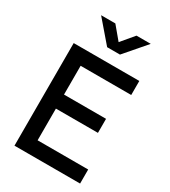

<svg xmlns="http://www.w3.org/2000/svg" viewBox="-226 -1059 1032 1167"><g transform="rotate(30 290.0 -475.0)"><path d="M129.5 -950H229.5L303.5 -861.5L378 -950H478L348.5 -800H258.5ZM70 0V-720H530.5V-621.5H175.5V-419.5H470.5V-321H175.5V-98.5H530.5V0Z"/></g></svg>

Font: Vela Sans SemBd
Style: Regular
Weight: 600
Designer: Principal design: Mikhail Sharanda - project Manrope.
Design modification: Ravid Balaliev
Foundry: Mikhail Sharanda
Version: Version 1.001